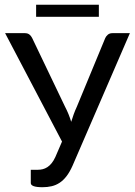

<svg xmlns="http://www.w3.org/2000/svg" viewBox="-20 -781 567 807"><path d="M1.5 0ZM139.2 -67.4Q149.4 -67.4 159.4 -69.8Q169.4 -72.3 179 -78.4Q188.5 -84.5 197 -95Q205.6 -105.5 212.9 -121.6L240.7 -186L1.5 -641.6H85Q96.2 -641.6 103.5 -636Q110.8 -630.4 115.2 -621.1L252.9 -333.5Q269.5 -301.8 279.3 -269Q284.2 -285.2 290 -301.3Q295.9 -317.4 303.2 -333L422.4 -621.1Q425.8 -628.9 433.3 -635.3Q440.9 -641.6 452.1 -641.6H525.9L284.7 -84Q272.9 -57.6 259.5 -40.3Q246.1 -22.9 230.5 -12.7Q214.8 -2.4 197 1.7Q179.2 5.9 158.7 5.9Q109.4 5.9 109.4 -11.7V-67.4H139.2ZM131.8 -761.2H395.5V-710.4H131.8Z"/></svg>

Font: Carlito
Style: Regular
Weight: 400
Designer: Lukasz Dziedzic
Foundry: tyPoland Lukasz Dziedzic
Version: Version 1.104